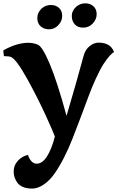

<svg xmlns="http://www.w3.org/2000/svg" viewBox="-44 -770 690 1126"><path d="M120.1 138.2Q125.5 158.2 138.9 174.1Q152.3 189.9 171.9 189.9Q203.6 189.9 231 148.2Q258.3 106.4 277.8 30.8Q268.1 2.9 223.4 -94.7Q178.7 -192.4 118.2 -302.7Q50.3 -425.8 18.6 -436.5Q11.2 -439 2.7 -439.5Q-5.9 -439.9 -12.5 -440.4Q-19 -440.9 -21 -440.9Q-24.4 -464.8 -24.4 -468Q-24.4 -471.2 -23.9 -475.1Q54.7 -519 122.6 -519Q151.4 -519 178.2 -507.8Q205.1 -496.6 248.3 -393.8Q291.5 -291 346.2 -90.8Q410.2 -306.6 445.8 -440.9Q456.1 -480 482.2 -500Q508.3 -520 533.2 -520Q605.5 -520 625 -463.9Q619.1 -463.9 601.8 -445.6Q584.5 -427.2 564 -395.8Q543.5 -364.3 518.8 -310.5Q494.1 -256.8 473.4 -200.2Q452.6 -143.6 428.2 -79.3Q403.8 -15.1 381.1 43.2Q358.4 101.6 330.6 155.8Q302.7 210 274.9 249.3Q247.1 288.6 212.4 312.3Q177.7 335.9 145.3 335.9Q112.8 335.9 91.6 326.9Q70.3 317.9 58.6 302.7Q36.1 272 36.1 236.1Q36.1 200.2 60.3 173.3Q84.5 146.5 120.1 138.2ZM201.2 -721.2Q225.1 -740.7 254.2 -740.7Q283.2 -740.7 302 -723.6Q320.8 -706.5 320.8 -676.5Q320.8 -646.5 297.9 -622.3Q274.9 -598.1 244.4 -598.1Q213.9 -598.1 194.3 -615.7Q174.8 -633.3 174.8 -664.8Q174.8 -696.3 201.2 -721.2ZM403.3 -731Q427.2 -750.5 456.1 -750.5Q484.9 -750.5 503.9 -733.4Q522.9 -716.3 522.9 -686.5Q522.9 -656.7 500 -632.3Q477.1 -607.9 444.3 -607.9Q411.6 -607.9 394.3 -627.4Q377 -647 377 -677Q377 -707 403.3 -731Z"/></svg>

Font: Marko One
Style: Regular
Weight: 400
Designer: Zhenya Spizhovyi
Foundry: Cyreal
Version: Version 1.003